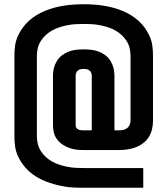

<svg xmlns="http://www.w3.org/2000/svg" viewBox="-20 -793 790 906"><path d="M375 93Q352 93 329 92Q306 91 283 87Q260 83 238 77Q216 71 194.5 62.5Q173 54 153 42Q133 30 116 14.5Q99 -1 85.5 -20Q72 -39 63 -60Q54 -81 51 -104Q48 -127 48 -150V-530Q48 -553 51 -576Q54 -599 63 -620Q72 -641 85.5 -660Q99 -679 116 -694.5Q133 -710 153 -722Q173 -734 194 -742.5Q215 -751 237.5 -757Q260 -763 283 -766.5Q306 -770 329 -771.5Q352 -773 375 -773Q398 -773 421 -771.5Q444 -770 467 -766.5Q490 -763 512.5 -757Q535 -751 556 -742.5Q577 -734 597 -722Q617 -710 634 -694.5Q651 -679 664.5 -660Q678 -641 687 -620Q696 -599 699 -576Q702 -553 702 -530V-224Q702 -204 697.5 -184Q693 -164 682.5 -147Q672 -130 655.5 -117.5Q639 -105 620.5 -98Q602 -91 582 -88Q562 -85 542 -85H375Q357 -85 340 -87Q323 -89 306.5 -95Q290 -101 275 -111Q260 -121 249.5 -135Q239 -149 234.5 -166Q230 -183 230 -201V-437Q230 -455 234.5 -472.5Q239 -490 248.5 -505.5Q258 -521 272.5 -532Q287 -543 304 -549.5Q321 -556 339 -558Q357 -560 375 -560Q393 -560 411 -558Q429 -556 446 -549.5Q463 -543 477.5 -532Q492 -521 501.5 -505.5Q511 -490 515.5 -472.5Q520 -455 520 -437V-178H542Q552 -178 562 -180Q572 -182 580 -188.5Q588 -195 592 -204.5Q596 -214 596 -224V-530Q596 -548 591.5 -566.5Q587 -585 576.5 -601Q566 -617 552 -629.5Q538 -642 521 -651Q504 -660 486 -665.5Q468 -671 449.5 -674.5Q431 -678 412.5 -679Q394 -680 375 -680Q356 -680 337.5 -679Q319 -678 300.5 -674.5Q282 -671 264 -665.5Q246 -660 229 -651Q212 -642 198 -629.5Q184 -617 173.5 -601Q163 -585 158.5 -566.5Q154 -548 154 -530V-150Q154 -132 158.5 -113.5Q163 -95 173.5 -79Q184 -63 198 -50.5Q212 -38 229 -29Q246 -20 264 -14.5Q282 -9 300.5 -5.5Q319 -2 337.5 -1Q356 0 375 0H656V93ZM375 -178H413V-437Q413 -444 410 -450.5Q407 -457 401.5 -461Q396 -465 389 -466.5Q382 -468 375 -468Q368 -468 361 -466.5Q354 -465 348.5 -461Q343 -457 340 -450.5Q337 -444 337 -437V-201Q337 -194 341 -189Q345 -184 350.5 -181.5Q356 -179 362.5 -178.5Q369 -178 375 -178Z"/></svg>

Font: Iosevka Etoile Semibold
Style: Regular
Weight: 600
Designer: Belleve Invis
Foundry: Belleve Invis
Version: Version 22.1.2; ttfautohint (v1.8.4)